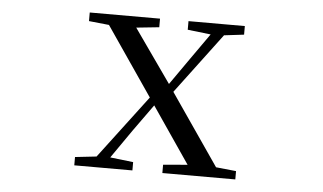

<svg xmlns="http://www.w3.org/2000/svg" viewBox="-42 -580 1085 645"><g transform="rotate(5 500.0 -258.0)"><path d="M569 -487 647 -478 585 -390 522 -300 396 -479 473 -487V-516H236V-487L304 -480L462 -249L301 -36L229 -28V0H425V-28L347 -37L413 -132L479 -224L608 -35L526 -28V0H772V-28L704 -35L539 -275L692 -479L759 -487V-516H569Z"/></g></svg>

Font: Harano Aji Mincho K1
Style: Regular
Weight: 400
Foundry: Masamichi Hosoda
Version: HaranoAjiMinchoK1-Regular version 20230610;ttx 4.39.4